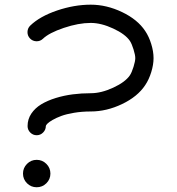

<svg xmlns="http://www.w3.org/2000/svg" viewBox="-20 -789 744 809"><path d="M173.1 -257.8Q173.1 -242.2 161.7 -230.7Q150.4 -219.2 134.5 -219.2Q118.9 -219.2 107.5 -230.6Q96.2 -241.9 96.2 -257.8Q96.2 -286.6 111.9 -310.2Q127.7 -333.7 153.8 -349.5Q179.9 -365.2 214.7 -376Q249.5 -386.7 286.5 -391.5Q323.5 -396.2 362.3 -396.2Q406.5 -396.2 457.2 -419.7Q507.8 -443.1 527.3 -471.7Q535.2 -483.6 542.6 -507.4Q550 -531.2 550 -544.2Q550 -557.1 542.6 -580.9Q535.2 -604.7 527.3 -616.7Q507.8 -645.3 457 -668.8Q406.2 -692.4 362.3 -692.4Q311 -692.4 248.9 -671.5Q186.8 -650.6 160.9 -625.7Q149.4 -614.7 133.4 -615.1Q117.4 -615.5 106.4 -627Q95.5 -638.4 95.8 -654.4Q96.2 -670.4 107.7 -681.4Q148.2 -720.2 220.6 -744.8Q293 -769.3 362.3 -769.3Q429.2 -769.3 494.5 -738Q559.8 -706.8 591.8 -658.4Q607.7 -634.8 617.3 -603.4Q627 -572 627 -544.2Q627 -516.4 617.3 -485.1Q607.7 -453.9 591.8 -430.2Q559.8 -381.8 494.5 -350.6Q429.2 -319.3 362.3 -319.3Q325.2 -319.3 292.4 -313.8Q259.5 -308.3 238.5 -300.5Q217.5 -292.7 202 -283.8Q186.5 -274.9 179.8 -268.1Q173.1 -261.2 173.1 -257.8ZM175.4 -16.8Q158.4 0 134.5 0Q110.6 0 93.8 -16.8Q76.9 -33.7 76.9 -57.6Q76.9 -81.5 93.8 -98.5Q110.6 -115.5 134.5 -115.5Q158.4 -115.5 175.4 -98.5Q192.4 -81.5 192.4 -57.6Q192.4 -33.7 175.4 -16.8Z"/></svg>

Font: Tecnico
Style: Grueso
Weight: 700
Version: Version 1.3